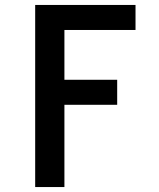

<svg xmlns="http://www.w3.org/2000/svg" viewBox="-20 -755 640 775"><path d="M122 0V-735H527V-634H240V-433H453V-332H240V0Z"/></svg>

Font: Iosevka SS04 Extended
Style: Bold
Weight: 700
Width: 7
Monospace: yes
Designer: Belleve Invis
Foundry: Belleve Invis
Version: Version 19.0.0; ttfautohint (v1.8.4)